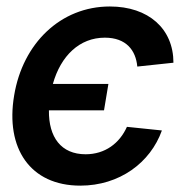

<svg xmlns="http://www.w3.org/2000/svg" viewBox="-20 -573 600 604"><path d="M321 -308.9H146.3C171.2 -397.7 230.5 -454.5 309.7 -454.5C376.8 -454.5 407.3 -414.8 411.9 -363.6L525.6 -375.7C525.6 -482.6 447.1 -552.6 325.6 -552.6C170.5 -552.6 51.5 -436.4 24.5 -272.7C-3.6 -106.5 74.9 11 232.6 11C355.8 11 453.1 -61.1 489.3 -162.6L379.3 -174C356.2 -122.2 310.4 -87.7 249.3 -87.7C172.2 -87.7 132.8 -141.3 133.9 -225.9H307.2Z"/></svg>

Font: Magic Ui Pro Semi Bold
Style: Italic
Weight: 600
Italic angle: -9.39999°
Designer: Stefan Endress, Andreas Faust
Version: Version 1.000;FEAKit 1.0